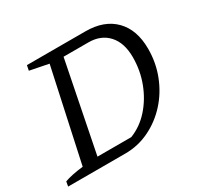

<svg xmlns="http://www.w3.org/2000/svg" viewBox="-150 -818 1025 989"><g transform="rotate(-30 362.0 -324.0)"><path d="M466 -648Q577 -648 639 -585Q701 -522 701 -409Q701 -326 672 -252Q643 -178 591.5 -121.5Q540 -65 472.5 -32.5Q405 0 330 0H-11L-6 -28Q34 -43 105 -51L223 -596L112 -618L118 -648ZM398 -58Q462 -83 509.5 -136.5Q557 -190 584 -261Q611 -332 611 -411Q611 -496 568 -543.5Q525 -591 451 -591H303L197 -58Z"/></g></svg>

Font: Piazzolla SC
Style: Italic
Weight: 400
Italic angle: -11.3°
Designer: Juan Pablo del Peral
Foundry: Huerta Tipografica
Version: Version 1.330